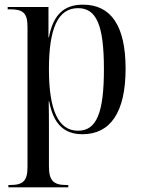

<svg xmlns="http://www.w3.org/2000/svg" viewBox="-20 -566 609 824"><path d="M16 238H273V228H265C209 228 190 209 190 147V-16C190 -55 190 -92 189 -131H191C209 -36 253 10 334 10C453 10 519 -83 519 -271C519 -456 456 -546 336 -546C253 -546 208 -501 190 -406H188V-536H13V-526H24C79 -526 98 -510 98 -451V150C98 210 80 228 23 228H16ZM315 -5C229 -5 190 -96 190 -269C190 -443 228 -531 315 -531C394 -531 426 -458 426 -269C426 -83 395 -5 315 -5Z"/></svg>

Font: Noto Serif Display SemiCondensed
Style: Regular
Weight: 400
Width: 4
Designer: Monotype Design Team
Foundry: Monotype Imaging Inc.
Version: Version 2.009